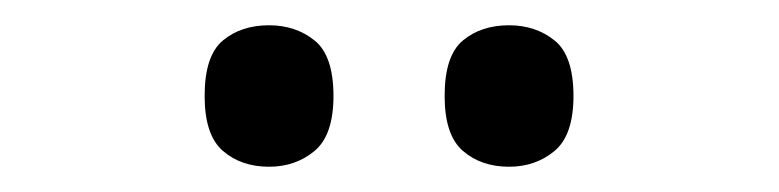

<svg xmlns="http://www.w3.org/2000/svg" viewBox="-20 -764 617 152"><path d="M383 -632Q361 -632 346.5 -644.5Q332 -657 332 -688Q332 -720 346.5 -732Q361 -744 383 -744Q404 -744 419 -732Q434 -720 434 -688Q434 -657 419 -644.5Q404 -632 383 -632ZM193 -632Q171 -632 156.5 -644.5Q142 -657 142 -688Q142 -720 156.5 -732Q171 -744 193 -744Q214 -744 229 -732Q244 -720 244 -688Q244 -657 229 -644.5Q214 -632 193 -632Z"/></svg>

Font: NotoSerif-Regular
Style: Regular
Weight: 400
Designer: Monotype Design Team
Foundry: Monotype Imaging Inc.
Version: Version 2.007; ttfautohint (v1.8) -l 8 -r 50 -G 200 -x 14 -D